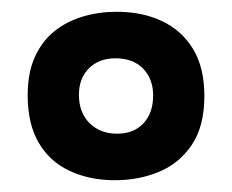

<svg xmlns="http://www.w3.org/2000/svg" viewBox="-20 -691 394 326"><path d="M175 -385Q132 -385 98 -401Q64 -417 45.5 -449Q27 -481 27 -529Q27 -568 39.5 -595Q52 -622 73 -638.5Q94 -655 121 -663Q148 -671 178 -671Q222 -671 255.5 -655Q289 -639 308 -607.5Q327 -576 327 -528Q327 -477 306 -445.5Q285 -414 250.5 -399.5Q216 -385 175 -385ZM179 -464Q207 -464 223.5 -481.5Q240 -499 240 -529Q240 -557 223 -574.5Q206 -592 176 -592Q148 -592 131 -575Q114 -558 114 -530Q114 -500 132 -482Q150 -464 179 -464Z"/></svg>

Font: Bricolage Grotesque 17pt SemiBold
Style: Regular
Weight: 600
Version: Version 1.001;gftools[0.9.33.dev8+g029e19f]